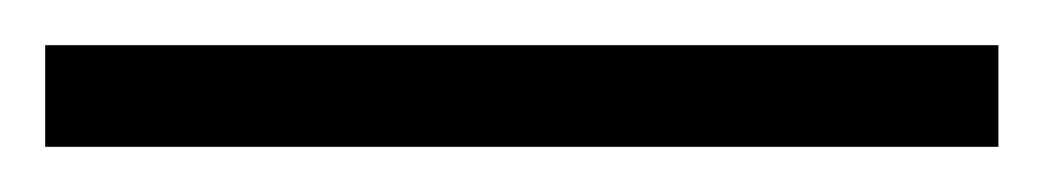

<svg xmlns="http://www.w3.org/2000/svg" viewBox="-22 70 462 85"><path d="M420 135H-2V90H420Z"/></svg>

Font: Noto Sans Lao Looped Light
Style: Regular
Weight: 300
Designer: Mark Frömberg, Ben Mitchell
Foundry: The Fontpad Ltd
Version: Version 1.002; ttfautohint (v1.8.4.7-5d5b)